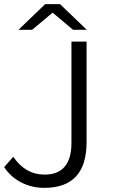

<svg xmlns="http://www.w3.org/2000/svg" viewBox="-25 -901 546 927"><path d="M-5 -94 39 -144Q98 -58 190 -58Q320 -58 320 -212V-700H393V-215Q393 6 189 6Q129 6 78 -20Q27 -46 -5 -94ZM328 -757 229 -840 130 -757H64L193 -881H265L394 -757Z"/></svg>

Font: CMG Sans
Style: Regular
Weight: 400
Designer: Julieta Ulanovsky
Foundry: Julieta Ulanovsky
Version: Version 7.200